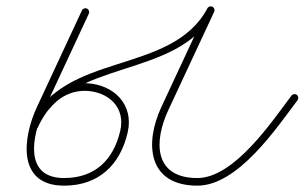

<svg xmlns="http://www.w3.org/2000/svg" viewBox="-20 -573 960 605"><path d="M238.1 -540.1C238.1 -540.1 238.1 -540.1 238.1 -540.1C190.8 -438.4 143.5 -336.7 96.1 -235.1C51.4 -139 32.6 12 182 12C290.5 12 358.8 -53 382.4 -156C402.4 -243.6 338.9 -306.3 253.9 -310.7C253.9 -310.7 253.9 -310.7 253.9 -310.7C253.8 -310.7 253.8 -310.7 253.8 -310.7C168.1 -313.8 110.7 -253.9 77.1 -181C74.3 -175 77 -167.9 83 -165.1C89 -162.3 96.1 -165 98.9 -171C128.3 -234.8 177.3 -289.5 252.9 -286.7C252.9 -286.7 252.8 -286.7 252.8 -286.7C252.8 -286.7 252.7 -286.7 252.7 -286.7C322.8 -283.1 375.7 -234.4 359 -161.3C337.9 -69.2 279.3 -12 182 -12C53.8 -12 81 -145.8 117.9 -224.9C165.2 -326.6 212.5 -428.3 259.9 -529.9C262.7 -535.9 260.1 -543.1 254.1 -545.9C248.1 -548.7 240.9 -546.1 238.1 -540.1ZM99 -171.2C99 -171.2 99 -171.2 99 -171.2C194.8 -392.1 539.8 -319 654.6 -535.3C657.7 -541.2 655.5 -548.4 649.6 -551.6C643.8 -554.7 636.5 -552.4 633.4 -546.6C520.8 -334.5 177.3 -412 77 -180.8C74.4 -174.7 77.1 -167.6 83.2 -165C89.3 -162.4 96.4 -165.1 99 -171.2ZM633.1 -546C633.1 -546 633.1 -546 633.1 -546C584.9 -442.7 536.8 -339.4 488.6 -236.1C434.3 -119.6 446.6 12 602 12C729.6 12 850.9 -168.8 917.6 -257.3C921.6 -262.6 920.5 -270.1 915.2 -274.1C909.9 -278.1 902.4 -277 898.4 -271.7C838.3 -191.9 718.2 -12 602 -12C465.1 -12 463.7 -125.8 510.3 -225.9C558.5 -329.2 606.7 -432.6 654.9 -535.9C657.7 -541.9 655.1 -549 649.1 -551.8C643.1 -554.6 635.9 -552 633.1 -546Z"/></svg>

Font: FRB American Cursive Guidelines Light
Style: Italic
Weight: 300
Italic angle: -25°
Version: Version 2.0;Modular Font Editor K font №1